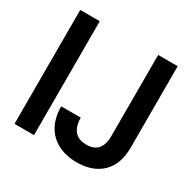

<svg xmlns="http://www.w3.org/2000/svg" viewBox="-158 -855 1018 1022"><g transform="rotate(30 350.5 -344.0)"><path d="M51 0V-700H171V0ZM440 12Q373 12 323.5 -13.5Q274 -39 247 -87.5Q220 -136 220 -205H340Q340 -172 350 -147Q360 -122 381.5 -108.5Q403 -95 437 -95Q471 -95 491 -108Q511 -121 520.5 -144.5Q530 -168 530 -199V-700H650V-199Q650 -97 593.5 -42.5Q537 12 440 12Z"/></g></svg>

Font: DM Sans 36pt SemiBold
Style: Regular
Weight: 600
Designer: Colophon Foundry, Jonny Pinhorn
Foundry: Colophon Foundry
Version: Version 4.004;gftools[0.9.30]